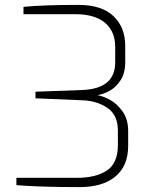

<svg xmlns="http://www.w3.org/2000/svg" viewBox="-20 -759 629 785"><path d="M47 -2V-32H295Q371 -32 416.5 -61.5Q462 -91 462 -167V-225Q462 -289 419 -318Q376 -347 317 -349L125 -357V-384L316 -391Q451 -396 451 -504V-567Q451 -631 409 -666Q367 -701 288 -701H76V-731Q159 -739 301 -739Q396 -739 444 -693Q492 -647 492 -572V-505Q492 -459 472 -429.5Q452 -400 426 -386.5Q400 -373 378 -370Q402 -366 431 -350Q460 -334 482 -302Q504 -270 504 -223V-163Q504 -81 452 -37.5Q400 6 305 6Q145 6 47 -2Z"/></svg>

Font: Exo ExtraLight
Style: Regular
Weight: 275
Designer: Natanael Gama
Foundry: Natanael Gama
Version: Version 1.500; ttfautohint (v1.6)